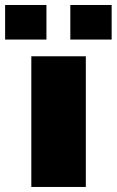

<svg xmlns="http://www.w3.org/2000/svg" viewBox="-73 -742 463 762"><path d="M51.3 0V-518.6H267.6V0ZM206.1 -585V-722.2H370.1V-585ZM-52.7 -585V-722.2H111.3V-585Z"/></svg>

Font: Black Ops One
Style: Regular
Weight: 400
Designer: James Grieshaber, Eben Sorkin
Foundry: Sorkin Type Co.
Version: Version 1.004; ttfautohint (v1.8.4.7-5d5b)